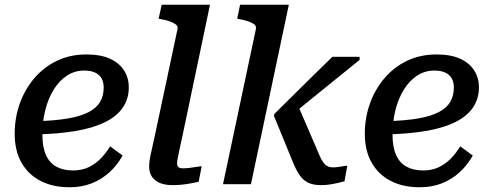

<svg xmlns="http://www.w3.org/2000/svg" viewBox="-20 -778 2074 811"><path d="M274 13Q203 13 151 -14Q99 -41 70.5 -91.5Q42 -142 42 -213Q42 -279 63 -339Q84 -399 124 -446.5Q164 -494 220 -521Q276 -548 345 -548Q405 -548 444.5 -530Q484 -512 504 -480.5Q524 -449 524 -409Q524 -361 499 -324Q474 -287 423.5 -262Q373 -237 298.5 -224.5Q224 -212 125 -210L131 -266Q211 -268 266 -277.5Q321 -287 354.5 -304.5Q388 -322 403 -348Q418 -374 418 -408Q418 -431 409 -447Q400 -463 381.5 -471.5Q363 -480 336 -480Q296 -480 263.5 -459Q231 -438 207.5 -400.5Q184 -363 171.5 -314Q159 -265 159 -209Q159 -157 174 -123.5Q189 -90 218 -74Q247 -58 289 -58Q326 -58 355 -72Q384 -86 406.5 -109.5Q429 -133 445 -160L498 -121Q475 -80 442 -50Q409 -20 367 -3.5Q325 13 274 13Z M730 -656Q732 -667 723.5 -674Q715 -681 699 -687Q683 -693 660 -697L650 -699L663 -758H867L752 -210Q744 -173 738.5 -148Q733 -123 730.5 -109Q728 -95 728 -88Q728 -77 734 -72Q740 -67 753 -67Q768 -67 782 -69Q796 -71 809 -73Q822 -75 832 -76L819 -10Q804 -7 786 -3.5Q768 0 748.5 2Q729 4 708 4Q679 4 657 -4.5Q635 -13 622.5 -30.5Q610 -48 610 -74Q610 -88 612.5 -104.5Q615 -121 621.5 -148Q628 -175 637 -219Z M1326 -130 1236 -339 1188 -273Q1240 -315 1291.5 -357Q1343 -399 1395 -441Q1447 -483 1499 -525V-538H1384Q1343 -498 1302 -458Q1261 -418 1220.5 -377.5Q1180 -337 1139 -297L1137 -289L1216 -96Q1230 -61 1245 -39Q1260 -17 1281.5 -6.5Q1303 4 1335 4Q1354 4 1371.5 1.5Q1389 -1 1405.5 -5Q1422 -9 1435 -12L1447 -78Q1440 -78 1429.5 -76Q1419 -74 1408 -72.5Q1397 -71 1385 -71Q1375 -71 1366.5 -74.5Q1358 -78 1351 -85.5Q1344 -93 1338 -104Q1332 -115 1326 -130ZM922 0H1040L1200 -758H994L982 -699L992 -697Q1015 -693 1031 -687Q1047 -681 1055 -674Q1063 -667 1061 -656Z M1753 13Q1682 13 1630 -14Q1578 -41 1549.5 -91.5Q1521 -142 1521 -213Q1521 -279 1542 -339Q1563 -399 1603 -446.5Q1643 -494 1699 -521Q1755 -548 1824 -548Q1884 -548 1923.5 -530Q1963 -512 1983 -480.5Q2003 -449 2003 -409Q2003 -361 1978 -324Q1953 -287 1902.5 -262Q1852 -237 1777.5 -224.5Q1703 -212 1604 -210L1610 -266Q1690 -268 1745 -277.5Q1800 -287 1833.5 -304.5Q1867 -322 1882 -348Q1897 -374 1897 -408Q1897 -431 1888 -447Q1879 -463 1860.5 -471.5Q1842 -480 1815 -480Q1775 -480 1742.5 -459Q1710 -438 1686.5 -400.5Q1663 -363 1650.5 -314Q1638 -265 1638 -209Q1638 -157 1653 -123.5Q1668 -90 1697 -74Q1726 -58 1768 -58Q1805 -58 1834 -72Q1863 -86 1885.5 -109.5Q1908 -133 1924 -160L1977 -121Q1954 -80 1921 -50Q1888 -20 1846 -3.5Q1804 13 1753 13Z"/></svg>

Font: Roboto Serif Medium
Style: Italic
Weight: 500
Italic angle: -10°
Designer: Greg Gazdowicz
Foundry: Commercial Type
Version: Version 1.008